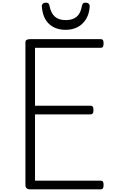

<svg xmlns="http://www.w3.org/2000/svg" viewBox="-20 -1422 853 1442"><path d="M207 0Q189 0 180 -8Q171 -16 171 -32V-1105Q171 -1117 180 -1122.5Q189 -1128 207 -1128H736Q748 -1128 753 -1121Q758 -1114 758 -1096Q758 -1078 753 -1070.5Q748 -1063 736 -1063H243V-628H659Q671 -628 676.5 -621Q682 -614 682 -596Q682 -578 676.5 -570.5Q671 -563 659 -563H243V-65H736Q748 -65 753 -58Q758 -51 758 -33Q758 -15 753 -7.5Q748 0 736 0ZM474 -1198Q396 -1198 348 -1242.5Q300 -1287 294 -1377Q294 -1387 302 -1394.5Q310 -1402 326 -1402Q339 -1402 344.5 -1395.5Q350 -1389 352 -1377Q363 -1322 392.5 -1296.5Q422 -1271 474 -1271Q526 -1271 556 -1296.5Q586 -1322 595 -1377Q598 -1389 603 -1395.5Q608 -1402 622 -1402Q638 -1402 646 -1394.5Q654 -1387 654 -1377Q651 -1319 626.5 -1279Q602 -1239 563 -1218.5Q524 -1198 474 -1198Z"/></svg>

Font: Playwrite CL Light
Style: Regular
Weight: 300
Designer: Veronika Burian, José Scaglione
Foundry: TypeTogether
Version: Version 1.002